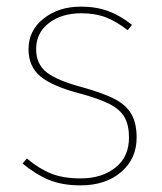

<svg xmlns="http://www.w3.org/2000/svg" viewBox="-20 -549 490 579"><path d="M378 -474 365 -458Q330 -485 298.5 -497Q267 -509 225 -509Q166 -509 127.5 -479.5Q89 -450 89 -401Q89 -356 120.5 -331Q152 -306 231 -285Q292 -268 326.5 -250Q361 -232 376.5 -204.5Q392 -177 392 -134Q392 -70 345 -30Q298 10 223 10Q167 10 126.5 -7Q86 -24 48 -56L61 -71Q98 -40 134.5 -25.5Q171 -11 223 -11Q287 -11 328 -43.5Q369 -76 369 -134Q369 -172 355.5 -195.5Q342 -219 311 -235Q280 -251 221 -267Q137 -289 101.5 -319Q66 -349 66 -401Q66 -457 111.5 -493Q157 -529 224 -529Q270 -529 306.5 -515.5Q343 -502 378 -474Z"/></svg>

Font: Fira Sans Thin
Style: Regular
Weight: 100
Designer: bBox Type GmbH & Carrois Corporate GbR & Edenspiekermann AG
Foundry: bBox Type GmbH & Carrois Corporate GbR & Edenspiekermann AG
Version: Version 4.301